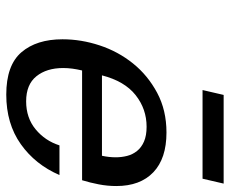

<svg xmlns="http://www.w3.org/2000/svg" viewBox="-82 -658 751 628"><g transform="rotate(90 294.0 -343.5)"><path d="M108 -172Q108 -233 128 -293.5Q148 -354 187 -402.5Q226 -451 283 -481.5Q340 -512 413 -512Q498 -512 543 -469Q588 -426 588 -348Q588 -319 582.5 -290.5Q577 -262 569 -236H210Q206 -219 204 -204Q202 -189 202 -174Q202 -120 229 -86.5Q256 -53 311 -53Q365 -53 402.5 -84Q440 -115 455 -162H552Q518 -83 451 -35.5Q384 12 289 12Q193 12 150.5 -37.5Q108 -87 108 -172ZM489 -301Q494 -324 494 -346Q494 -365 489.5 -383Q485 -401 473.5 -415.5Q462 -430 442.5 -438.5Q423 -447 394 -447Q336 -447 290.5 -411Q245 -375 226 -301ZM274 -630 290 -699H580L564 -630Z"/></g></svg>

Font: Perun
Style: Italic
Weight: 400
Italic angle: -12°
Foundry: Copyright (c) Stefan Peev, Context Ltd, 2016
Version: Version 1.027